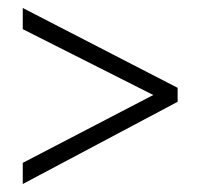

<svg xmlns="http://www.w3.org/2000/svg" viewBox="-20 -597 501 481"><path d="M37 -189 364 -359 37 -524V-577L425 -377V-342L37 -136Z"/></svg>

Font: Noto Sans Gujarati UI Condensed Light
Style: Regular
Weight: 300
Width: 3
Designer: Jelle Bosma - Monotype Design Team, Universal Thirst
Foundry: Monotype Imaging Inc.
Version: Version 2.106; ttfautohint (v1.8.4.7-5d5b)